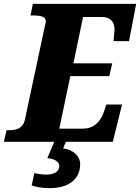

<svg xmlns="http://www.w3.org/2000/svg" viewBox="-44 -734 725 994"><path d="M-24 0H237L201 85C235 87 263 102 263 125C263 157 232 170 194 170C177 170 155 167 134 162L120 226C144 234 170 240 215 240C298 240 371 203 371 116C371 74 335 41 283 34L297 0H540L588 -193H507L492 -150C476 -106 444 -68 385 -68H263L320 -340H522L537 -406H336L386 -646H484C531 -646 549 -617 549 -581C549 -575 545 -530 544 -521H624L661 -714H126L114 -654H126C166 -654 193 -648 193 -625C193 -616 190 -604 187 -593L85 -115C75 -68 40 -60 2 -60H-10Z"/></svg>

Font: Noto Serif SemiCondensed Black
Style: Italic
Weight: 900
Width: 4
Italic angle: -12°
Designer: Monotype Design Team
Foundry: Monotype Imaging Inc.
Version: Version 2.014